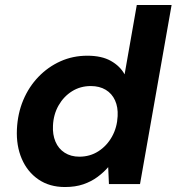

<svg xmlns="http://www.w3.org/2000/svg" viewBox="-20 -740 710 772"><path d="M241 12Q179 12 134.5 -18.5Q90 -49 67.5 -101.5Q45 -154 48 -220Q51 -284 73.5 -337.5Q96 -391 134.5 -431Q173 -471 223 -493.5Q273 -516 331 -516Q389 -516 426 -495Q463 -474 481 -441L530 -720H670L543 0H418L415 -68Q397 -47 372 -28.5Q347 -10 315 1Q283 12 241 12ZM299 -110Q342 -110 376 -132Q410 -154 430.5 -191Q451 -228 453 -273Q455 -309 442.5 -336.5Q430 -364 405 -379Q380 -394 345 -394Q303 -394 269.5 -373Q236 -352 215.5 -316Q195 -280 193 -235Q191 -199 203 -170.5Q215 -142 240 -126Q265 -110 299 -110Z"/></svg>

Font: DM Sans ExtraBold
Style: Italic
Weight: 800
Italic angle: -10°
Designer: Colophon Foundry, Jonny Pinhorn
Foundry: Colophon Foundry
Version: Version 4.004;gftools[0.9.30]